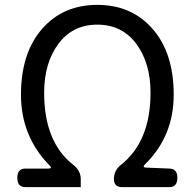

<svg xmlns="http://www.w3.org/2000/svg" viewBox="-20 -767 798 787"><path d="M84 0Q51 0 51 -38Q51 -76 84 -76H178Q197 -76 182 -90Q66 -209 66 -379Q66 -549 152 -648Q238 -747 379 -747Q520 -747 606 -648Q692 -549 692 -379Q692 -209 575 -94Q561 -80 580 -80L674 -76Q707 -76 707 -38Q707 0 674 0H480Q447 0 447 -33.5Q447 -67 473 -89Q597 -185 597 -387Q597 -509 538.5 -587.5Q480 -666 379 -666Q278 -666 219.5 -587.5Q161 -509 161 -387Q161 -183 282 -90Q311 -67 311 -32V0Z"/></svg>

Font: Raw Maruko Gothic CJK TC
Style: Regular
Weight: 400
Version: Version 1.001